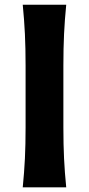

<svg xmlns="http://www.w3.org/2000/svg" viewBox="-20 -804 381 824"><path d="M77.6 0Q84 -64 86.9 -123.5Q89.8 -183.1 89.8 -256.8V-522Q89.8 -597.2 86.9 -658Q84 -718.8 77.6 -783.7H264.2Q257.8 -718.8 254.9 -658Q252 -597.2 252 -522V-256.8Q252 -183.1 254.9 -123.5Q257.8 -64 264.2 0Z"/></svg>

Font: Pinar DS4-SemiBold
Style: Regular
Weight: 600
Designer: Amin Abedi
Version: Version 2.000